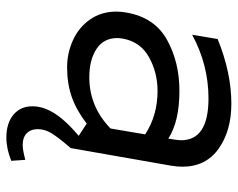

<svg xmlns="http://www.w3.org/2000/svg" viewBox="-90 -442 729 588"><g transform="rotate(90 274.0 -147.5)"><path d="M216 -57Q163 -57 129.5 -79Q96 -101 96 -143Q96 -149 98 -161Q108 -214 155 -240Q202 -266 258 -266Q333 -266 391 -228L373 -122Q306 -57 216 -57ZM490 -342Q490 -414 435 -453Q380 -492 297 -492Q202 -492 99 -450L86 -372Q178 -422 281 -422Q409 -422 409 -338Q409 -332 407 -318L404 -299Q351 -333 258 -333Q170 -333 101.5 -295Q33 -257 18 -171Q15 -155 15 -140Q15 -94 39 -59.5Q63 -25 102.5 -7Q142 11 186 11Q236 11 277 -3.5Q318 -18 358 -49L433 0L487 -308Q490 -326 490 -342ZM424 147Q400 147 387.5 134.5Q375 122 375 101Q375 79 388 58Q401 37 433 0L403 -31Q351 12 328 47.5Q305 83 305 117Q305 154 331 175.5Q357 197 401 197Q435 197 472 182L469 139Q439 147 424 147Z"/></g></svg>

Font: Geom Light
Style: Italic
Weight: 300
Italic angle: -10°
Version: Version 1.102